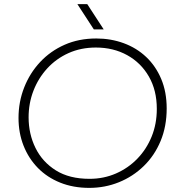

<svg xmlns="http://www.w3.org/2000/svg" viewBox="-20 -900 871 933"><path d="M414 13Q336 13 272.5 -12.5Q209 -38 164 -84Q119 -130 94.5 -192Q70 -254 70 -327Q70 -405 97.5 -475Q125 -545 175 -598.5Q225 -652 294 -682.5Q363 -713 448 -713Q519 -713 581.5 -690Q644 -667 690.5 -623Q737 -579 763.5 -516Q790 -453 790 -373Q790 -286 760.5 -215Q731 -144 678.5 -93Q626 -42 558 -14.5Q490 13 414 13ZM415 -31Q484 -31 543.5 -57Q603 -83 647.5 -129Q692 -175 717 -236.5Q742 -298 742 -371Q742 -461 703.5 -528Q665 -595 598 -632Q531 -669 446 -669Q373 -669 313 -642Q253 -615 209.5 -567.5Q166 -520 142.5 -459Q119 -398 119 -330Q119 -249 152.5 -181Q186 -113 251.5 -72Q317 -31 415 -31ZM436 -757 356 -880H404L484 -757Z"/></svg>

Font: MuseoModerno ExtraLight
Style: Italic
Weight: 250
Italic angle: -9°
Designer: Pablo Cosgaya, Héctor Gatti, Marcela Romero, and the Authors of The MuseoModerno Project.
Foundry: Omnibus-Type Team
Version: Version 1.003